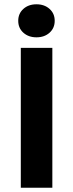

<svg xmlns="http://www.w3.org/2000/svg" viewBox="-20 -875 341 895"><path d="M77 0V-652H224V0ZM150 -701Q113 -701 89 -722.5Q65 -744 65 -778Q65 -812 89 -833.5Q113 -855 150 -855Q187 -855 211 -833.5Q235 -812 235 -778Q235 -744 211 -722.5Q187 -701 150 -701Z"/></svg>

Font: hySource Sans Pro
Style: Bold
Weight: 700
Designer: Paul D. Hunt
Foundry: Adobe Systems Incorporated
Version: Version 2.021;PS 2.000;hotconv 1.0.86;makeotf.lib2.5.63406